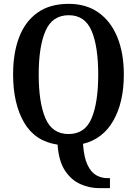

<svg xmlns="http://www.w3.org/2000/svg" viewBox="-20 -745 711 997"><path d="M495 232Q445 232 397.5 211Q350 190 317.5 141Q285 92 279 6Q162 -11 105 -109Q48 -207 48 -359Q48 -470 79.5 -552Q111 -634 175 -679.5Q239 -725 337 -725Q428 -725 492 -679.5Q556 -634 589.5 -551.5Q623 -469 623 -358Q623 -214 568.5 -118.5Q514 -23 411 2Q416 73 434.5 111.5Q453 150 480 165Q507 180 537 180H551V232ZM336 -49Q421 -49 455.5 -130.5Q490 -212 490 -358Q490 -504 455.5 -585Q421 -666 337 -666Q252 -666 216.5 -585Q181 -504 181 -358Q181 -212 216 -130.5Q251 -49 336 -49Z"/></svg>

Font: Noto Serif Myanmar Cond SemBd
Style: Regular
Weight: 600
Width: 3
Designer: Ben Mitchell and the Monotype Design Team
Foundry: Monotype Imaging Inc.
Version: Version 2.106; ttfautohint (v1.8.4.7-5d5b)